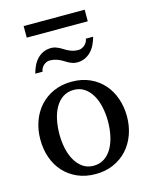

<svg xmlns="http://www.w3.org/2000/svg" viewBox="-126 -925 796 1018"><g transform="rotate(-15 272.0 -416.5)"><path d="M405.8 -241.2Q405.8 -282.2 397.7 -319.8Q389.6 -357.4 373 -386.2Q356.4 -415 331.5 -432.1Q306.6 -449.2 272.9 -449.2Q238.3 -449.2 212.9 -432.1Q187.5 -415 171.1 -386.2Q154.8 -357.4 147 -319.8Q139.2 -282.2 139.2 -241.2Q139.2 -200.7 147.2 -163.1Q155.3 -125.5 171.9 -96.7Q188.5 -67.9 213.4 -50.5Q238.3 -33.2 272 -33.2Q306.2 -33.2 331.5 -50.3Q356.9 -67.4 373.3 -96.2Q389.6 -125 397.7 -162.6Q405.8 -200.2 405.8 -241.2ZM509.8 -240.2Q509.8 -187 492.9 -140.9Q476.1 -94.7 445.1 -60.8Q414.1 -26.9 369.9 -7.3Q325.7 12.2 271 12.2Q216.3 12.2 172.4 -7.1Q128.4 -26.4 97.7 -60.1Q66.9 -93.8 50.5 -139.9Q34.2 -186 34.2 -240.2Q34.2 -293.5 50.8 -339.8Q67.4 -386.2 98.6 -420.7Q129.9 -455.1 174.1 -474.6Q218.3 -494.1 273.9 -494.1Q329.6 -494.1 373.5 -474.1Q417.5 -454.1 447.8 -419.7Q478 -385.3 493.9 -339.1Q509.8 -293 509.8 -240.2ZM445.8 -694.8Q439.9 -672.9 430.2 -652.8Q420.4 -632.8 406.2 -617.9Q392.1 -603 373 -594Q354 -585 329.6 -585Q316.4 -585 305.4 -588.6Q294.4 -592.3 284.4 -597.4Q274.4 -602.5 264.6 -608.9Q254.9 -615.2 243.9 -620.4Q232.9 -625.5 219.7 -629.2Q206.5 -632.8 190.4 -632.8Q180.2 -632.8 171.4 -628.7Q162.6 -624.5 155.5 -617.9Q148.4 -611.3 144 -602.5Q139.6 -593.8 138.7 -585H98.6Q104.5 -606.9 114 -627Q123.5 -647 137.9 -662.1Q152.3 -677.2 171.4 -686Q190.4 -694.8 214.8 -694.8Q228 -694.8 238.8 -691.2Q249.5 -687.5 259.5 -682.4Q269.5 -677.2 279.1 -670.9Q288.6 -664.6 299.6 -659.4Q310.5 -654.3 323.5 -650.6Q336.4 -647 352.5 -647Q362.8 -647 371.8 -651.1Q380.9 -655.3 388.2 -661.9Q395.5 -668.5 400.1 -677.2Q404.8 -686 405.8 -694.8ZM104.5 -781.2V-844.7H439.5V-781.2Z"/></g></svg>

Font: Charis SIL Am
Style: Regular
Weight: 400
Foundry: SIL International
Version: Version 5.000